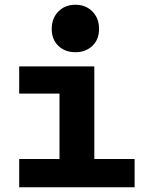

<svg xmlns="http://www.w3.org/2000/svg" viewBox="-20 -790 640 810"><path d="M198.2 -668Q198.2 -712.9 226.3 -741.5Q254.4 -770 297.9 -770Q341.8 -770 369.9 -741.5Q397.9 -712.9 397.9 -668Q397.9 -623.5 369.9 -596.7Q341.8 -569.8 297.9 -569.8Q253.9 -569.8 226.1 -596.7Q198.2 -623.5 198.2 -668ZM61 0V-119.1H231V-395H61V-509.8H377.9V-119.1H547.9V0Z"/></svg>

Font: Office Code Pro D Bold
Style: Regular
Weight: 700
Designer: Nathan Rutzky & Paul D. Hunt
Foundry: Adobe Systems Incorporated
Version: Version 1.004;PS 001.004;hotconv 1.0.70;makeotf.lib2.5.58329